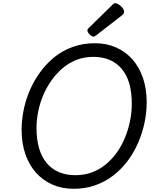

<svg xmlns="http://www.w3.org/2000/svg" viewBox="-20 -1160 965 1199"><path d="M440 19Q367 19 307 -7.5Q247 -34 204 -82.5Q161 -131 138 -198.5Q115 -266 115 -349Q115 -409 127.5 -472Q140 -535 166 -595.5Q192 -656 230.5 -709Q269 -762 319.5 -803Q370 -844 434 -867Q498 -890 573 -890Q646 -890 705.5 -863.5Q765 -837 807.5 -788.5Q850 -740 873 -672.5Q896 -605 896 -523Q896 -458 882.5 -393.5Q869 -329 842.5 -268Q816 -207 777 -155Q738 -103 687.5 -64Q637 -25 575 -3Q513 19 440 19ZM451 -66Q507 -66 555 -84Q603 -102 642.5 -135Q682 -168 712 -211Q742 -254 762 -304Q782 -354 792.5 -406.5Q803 -459 803 -511Q803 -583 787.5 -637.5Q772 -692 740.5 -729.5Q709 -767 664.5 -786Q620 -805 562 -805Q507 -805 459 -786.5Q411 -768 372 -735Q333 -702 302 -658.5Q271 -615 250 -565.5Q229 -516 218.5 -463.5Q208 -411 208 -360Q208 -289 224 -234.5Q240 -180 271 -142.5Q302 -105 347 -85.5Q392 -66 451 -66ZM564 -931Q554 -931 540 -945Q526 -959 526 -969Q526 -973 527 -976.5Q528 -980 535 -986L681 -1129Q686 -1134 690 -1137Q694 -1140 700 -1140Q710 -1140 723 -1131Q736 -1122 745.5 -1110Q755 -1098 755 -1088Q755 -1081 752.5 -1076Q750 -1071 740 -1063L583 -941Q577 -937 572.5 -934Q568 -931 564 -931Z"/></svg>

Font: Playwrite AT
Style: Italic
Weight: 400
Italic angle: -13.0072°
Designer: Veronika Burian, José Scaglione
Foundry: TypeTogether
Version: Version 1.002